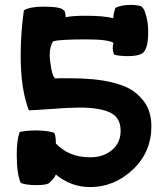

<svg xmlns="http://www.w3.org/2000/svg" viewBox="-20 -748 674 780"><path d="M48 -120Q48 -180 60 -212Q90 -218 124 -218Q176 -218 201 -208Q207 -193 207 -165Q260 -109 346 -109Q400 -109 435 -138.5Q470 -168 470 -217Q470 -271 427 -291Q384 -311 304 -311Q262 -311 190 -305.5Q118 -300 97 -300Q64 -386 64 -523Q64 -613 77 -706Q102 -721 156 -721Q228 -721 239 -706Q245 -705 247 -678Q271 -684 329 -684Q403 -684 440 -674Q442 -699 449 -716Q472 -728 511 -728Q535 -728 553 -723Q557 -720 562.5 -713Q568 -706 575 -679.5Q582 -653 582 -616Q582 -545 556 -530Q538 -520 500 -520Q465 -520 444 -526Q438 -538 438 -552Q438 -564 441 -574Q419 -588 330 -588Q220 -588 196 -580Q182 -561 182 -523Q182 -503 188.5 -468Q195 -433 206 -429L216 -430H240H267Q365 -430 432.5 -414Q500 -398 534 -368.5Q568 -339 581.5 -307Q595 -275 595 -235Q595 -130 519.5 -59Q444 12 347 12Q268 12 207 -39Q200 -21 176 -2Q161 4 126 4Q86 4 64 -5Q48 -42 48 -120Z"/></svg>

Font: Gorditas
Style: Regular
Weight: 400
Designer: Gustavo Dipre (gbrenda1987@gmail.com)
Foundry: Gustavo Dipre (gbrenda1987@gmail.com)
Version: Version 1.001